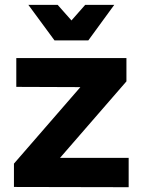

<svg xmlns="http://www.w3.org/2000/svg" viewBox="-20 -779 588 800"><path d="M47.9 -537.1H506.8V-439.9L230 -121.1H516.1V1L38.1 0V-97.2L314.9 -416L47.9 -417ZM335 -758.8H456.1L348.1 -610.8H207L98.1 -758.8H220.2L277.8 -693.8Z"/></svg>

Font: Montserrat-SemiBold
Style: Regular
Weight: 600
Designer: Julieta Ulanovsky
Foundry: Julieta Ulanovsky
Version: Version 6.001